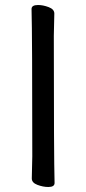

<svg xmlns="http://www.w3.org/2000/svg" viewBox="-20 -731 344 767"><path d="M173 16Q152 16 129.5 7.5Q107 -1 107 -18L109 -107Q109 -589 106 -695Q106 -711 132 -711Q152 -711 174.5 -702.5Q197 -694 197 -677L195 -588Q195 -106 198 0Q198 16 173 16Z"/></svg>

Font: LXGW WenKai Lite Medium
Style: Regular
Weight: 500
Designer: LXGW / Fontworks Inc.
Foundry: LXGW / Fontworks Inc.
Version: Version 1.511; March 25, 2025